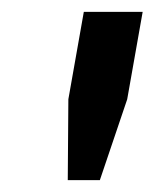

<svg xmlns="http://www.w3.org/2000/svg" viewBox="-20 -707 260 323"><path d="M94 -404 95 -540 121 -687H220L194 -540L148 -404Z"/></svg>

Font: Archivo ExtraCondensed
Style: Bold Italic
Weight: 700
Width: 2
Italic angle: -10°
Designer: Hector Gatti
Foundry: Omnibus-Type
Version: Version 2.001